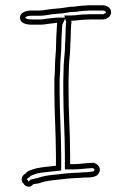

<svg xmlns="http://www.w3.org/2000/svg" viewBox="-20 -686 485 731"><path d="M56 -619C56 -598 79 -592 101 -592H133C141 -592 151 -593 163 -595L187 -598C190 -598 194 -599 198 -599C197 -597 197 -594 197 -591C195 -564 193 -524 193 -496C191 -470 189 -446 189 -419C188 -406 188 -394 187 -383V-340C187 -256 193 -175 193 -92V-55C168 -52 140 -50 118 -45C102 -40 86 -37 78 -26C71 -22 63 -15 63 -5C62 -4 62 -2 63 -1C63 5 65 9 69 12C73 20 81 25 91 25C98 25 102 20 106 16C113 14 120 13 128 12C158 0 200 -1 237 -6L265 -8C276 -8 287 -9 299 -10C323 -10 351 -10 357 -29C366 -42 355 -59 344 -63C340 -66 336 -67 331 -66L312 -65C294 -63 275 -61 257 -61H247V-98C247 -179 241 -257 241 -339V-380L242 -417C242 -442 245 -467 247 -492C247 -507 248 -523 249 -539C249 -553 250 -565 250 -575C250 -582 251 -588 251 -594L252 -598C252 -601 252 -603 251 -607C257 -607 263 -608 269 -608C280 -609 291 -611 302 -611C310 -611 317 -612 325 -612H369C373 -612 377 -612 380 -613C383 -613 386 -615 388 -617C397 -621 403 -629 403 -639C403 -656 388 -666 369 -666H320C315 -666 310 -665 305 -665C285 -665 267 -660 247 -660C236 -658 224 -657 213 -655L202 -654C195 -653 187 -653 180 -652C165 -651 146 -646 131 -646H100C80 -646 56 -639 56 -619ZM76 -619C76 -619 79 -626 100 -626H131C150 -626 169 -631 181 -632H182H183C188 -633 196 -633 204 -634L216 -635H217C226 -637 239 -638 249 -640C273 -640 289 -645 305 -645C313 -645 318 -646 320 -646H369C382 -646 383 -641 383 -639C383 -638 383 -636 380 -635L376 -634L375 -632H369H325C315 -632 308 -631 302 -631C289 -631 276 -629 268 -628C260 -628 255 -627 251 -627H225L227 -619H198C192 -619 187 -618 187 -618H186L160 -615C148 -613 140 -612 133 -612H101C78 -612 76 -619 76 -619ZM82 -3C85 -7 85 -7 88 -9L92 -11L94 -14C95 -16 106 -21 123 -26C143 -30 170 -32 195 -35L213 -37V-92C213 -176 207 -257 207 -340V-382C208 -394 208 -405 209 -417V-418V-419C209 -445 211 -468 213 -494V-495V-496C213 -523 215 -563 217 -590V-591V-592L228 -615L232 -602V-600V-599L231 -596V-594C231 -590 230 -584 230 -575C230 -567 229 -553 229 -540C228 -524 227 -507 227 -493C225 -468 222 -443 222 -417L221 -380V-339C221 -256 227 -178 227 -98V-41H257C276 -41 297 -43 314 -45L333 -46L334 -45L337 -44C338 -43 340 -41 340 -40L339 -38L338 -35C337 -34 322 -30 299 -30H298H297C285 -29 275 -28 265 -28H264L235 -26H234C199 -21 157 -21 123 -8C114 -7 109 -5 101 -3L96 -2L92 2L89 5C88 5 87 4 87 3L85 -1Z"/></svg>

Font: Scribbler
Style: Clr
Weight: 400
Designer: Mew Too
Foundry: Cannot Into Space Fonts
Version: Version 1.001